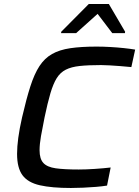

<svg xmlns="http://www.w3.org/2000/svg" viewBox="-20 -928 693 956"><path d="M333 8Q238 8 178.5 -5.5Q119 -19 92 -55.5Q65 -92 65 -162Q65 -197 71 -242Q77 -287 90 -344Q111 -435 131 -497.5Q151 -560 176.5 -599Q202 -638 239 -659Q276 -680 330 -688Q384 -696 461 -696Q493 -696 528.5 -694Q564 -692 597 -688.5Q630 -685 653 -681L634 -594Q605 -597 577.5 -599Q550 -601 526 -602.5Q502 -604 483 -604Q420 -604 377.5 -599.5Q335 -595 307.5 -581Q280 -567 262.5 -539Q245 -511 231 -463.5Q217 -416 202 -344Q191 -290 184 -250Q177 -210 177 -180Q177 -137 196 -116.5Q215 -96 257.5 -90Q300 -84 372 -84Q408 -84 452.5 -87Q497 -90 531 -94L513 -4Q489 0 458 2.5Q427 5 394.5 6.5Q362 8 333 8ZM284 -763 285 -770 422 -908H522L603 -770L602 -763H539L466 -859L359 -763Z"/></svg>

Font: Saira SemiExpanded Medium
Style: Italic
Weight: 500
Width: 6
Italic angle: -12°
Designer: Hector Gatti with collaboration of the Omnibus-Type team
Foundry: Omnibus-Type
Version: Version 1.101